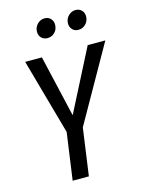

<svg xmlns="http://www.w3.org/2000/svg" viewBox="-131 -966 774 1041"><g transform="rotate(-15 256.0 -445.0)"><path d="M272 -265 235 0H144L181 -264L62 -689H156L236 -343L413 -689H512ZM166 -829Q166 -855 183.5 -872.5Q201 -890 224 -890Q245 -890 258 -876.5Q271 -863 271 -843Q271 -816 254 -799Q237 -782 213 -782Q192 -782 179 -795.5Q166 -809 166 -829ZM340 -829Q340 -855 357.5 -872.5Q375 -890 398 -890Q419 -890 432 -876.5Q445 -863 445 -843Q445 -817 428 -799.5Q411 -782 387 -782Q366 -782 353 -795.5Q340 -809 340 -829Z"/></g></svg>

Font: Fira Sans Compressed
Style: Italic
Weight: 400
Width: 1
Italic angle: -8°
Designer: bBox Type GmbH & Carrois Corporate GbR & Edenspiekermann AG
Foundry: bBox Type GmbH & Carrois Corporate GbR & Edenspiekermann AG
Version: Version 4.301